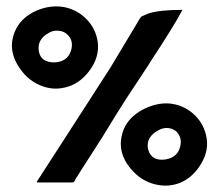

<svg xmlns="http://www.w3.org/2000/svg" viewBox="-20 -571 689 603"><path d="M627 -147Q638 -102 613 -59Q588 -15 546 3Q508 18 467.5 8Q427 -2 399 -32Q340 -93 369 -166Q385 -203 427 -226Q470 -249 512 -246Q554 -242 585.5 -215Q617 -188 627 -147ZM546 -111Q553 -139 533 -159Q504 -180 470 -157.5Q436 -135 446 -99Q457 -65 498 -70Q538 -76 546 -111ZM183 -296Q145 -287 107.5 -302.5Q70 -318 46 -351Q-3 -417 32 -483Q52 -519 94.5 -537.5Q137 -556 180 -549Q222 -541 251.5 -511Q281 -481 287 -439Q293 -392 261 -349Q229 -306 183 -296ZM102 -410Q108 -375 151 -375Q192 -377 203 -412Q212 -442 193 -461Q182 -473 164 -474.5Q146 -476 132 -467Q96 -447 102 -410ZM455 -381Q450 -372 420 -327Q382 -270 379 -265Q356 -230 300 -138Q233 -33 232 -32L222 -16Q217 -9 217 -8L214 -2Q211 3 203 2H186H97V1H96Q95 0 96 -1Q100 -7 191 -148L327 -359Q349 -395 405 -489L418 -511Q423 -519 426 -520L447 -529Q483 -540 551 -540Q554 -540 552 -538Q526 -489 455 -381Z"/></svg>

Font: Tovari Sans
Style: Bold
Weight: 700
Designer: Verneri Kontto, Denis Ignatov
Foundry: Verneri Kontto
Version: Version 1.10 May 7, 2019